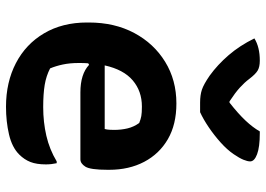

<svg xmlns="http://www.w3.org/2000/svg" viewBox="-143 -728 886 640"><g transform="rotate(90 300.0 -408.0)"><path d="M354 -632H322Q297 -632 279 -638Q261 -644 232 -664Q196 -690 164 -727Q132 -764 108 -813Q137 -831 182 -831Q203 -831 215 -824Q227 -817 243 -796Q255 -780 272 -764.5Q289 -749 318 -730H322Q359 -759 382 -783.5Q405 -808 418 -831H424Q470 -831 494 -822Q518 -813 518 -799Q518 -790 512.5 -776.5Q507 -763 494 -744Q479 -722 455 -700.5Q431 -679 404.5 -661Q378 -643 354 -632ZM325 -553Q395 -553 444 -524.5Q493 -496 519.5 -445.5Q546 -395 546 -329V-324Q546 -266 535.5 -249.5Q525 -233 511 -233H288Q227 -233 196 -262L191 -259Q190 -246 190 -232V-227Q190 -198 195 -174.5Q200 -151 208 -132Q233 -119 263 -114Q293 -109 337 -109Q387 -109 432.5 -119.5Q478 -130 518 -154H524Q526 -145 527 -136Q528 -127 528 -118Q528 -87 520 -66.5Q512 -46 495 -29Q471 -5 428 5Q385 15 336 15Q254 15 190.5 -18Q127 -51 91 -112Q55 -173 55 -255V-261Q55 -347 90 -412.5Q125 -478 186 -515.5Q247 -553 325 -553ZM335 -438Q284 -438 248 -407.5Q212 -377 198 -314H410Q412 -321 412.5 -329.5Q413 -338 413 -345Q413 -369 408 -390Q403 -411 390 -429Q378 -434 367 -436Q356 -438 335 -438Z"/></g></svg>

Font: Recursive Mn Csl St
Style: Bold
Weight: 700
Monospace: yes
Version: Version 1.079;hotconv 1.0.112;makeotfexe 2.5.65598; ttfautoh